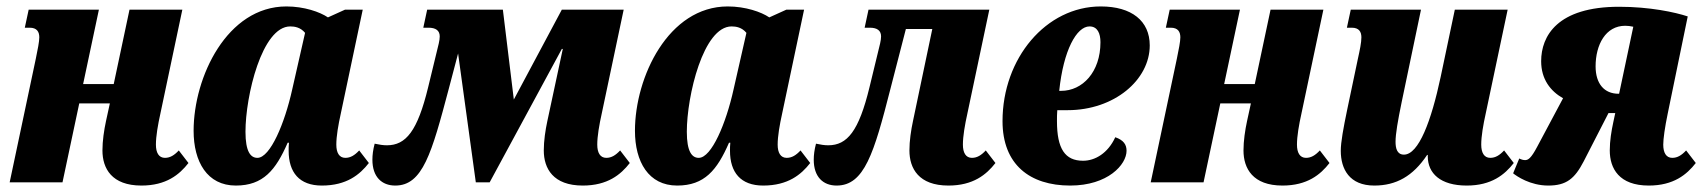

<svg xmlns="http://www.w3.org/2000/svg" viewBox="-20 -566 5291 596"><path d="M419 10C496 10 537 -24 565 -60L535 -99C521 -84 508 -76 492 -76C473 -76 464 -92 464 -117C464 -143 470 -178 478 -214L546 -536H382L333 -305H238L287 -536H69L57 -480H72C95 -480 102 -467 102 -450C102 -437 97 -412 91 -383L10 0H174L226 -245H321L309 -190C303 -162 298 -129 298 -99C298 -43 327 10 419 10Z M712 10C797 10 836 -38 873 -123H877C876 -114 876 -106 876 -98C876 -31 909 10 979 10C1056 10 1097 -24 1125 -60L1095 -99C1081 -84 1068 -76 1052 -76C1033 -76 1024 -92 1024 -117C1024 -143 1030 -178 1038 -214L1106 -536H1051L998 -512C973 -529 924 -546 869 -546C685 -546 581 -327 581 -160C581 -64 623 10 712 10ZM779 -76C758 -76 742 -95 742 -157C742 -268 793 -484 881 -484C895 -484 913 -481 927 -464L887 -288C864 -184 819 -76 779 -76Z M1207 10C1292 10 1320 -90 1373 -290L1402 -400L1457 0H1500L1724 -414H1727L1679 -190C1673 -162 1668 -129 1668 -99C1668 -43 1697 10 1789 10C1866 10 1907 -24 1935 -60L1905 -99C1891 -84 1878 -76 1862 -76C1843 -76 1834 -92 1834 -117C1834 -143 1840 -178 1848 -214L1916 -536H1724L1575 -257L1541 -536H1306L1294 -480H1310C1333 -480 1345 -471 1345 -453C1345 -447 1344 -440 1342 -431L1309 -295C1276 -159 1240 -115 1181 -115C1169 -115 1157 -117 1143 -120C1138 -101 1136 -85 1136 -70C1136 -17 1165 10 1207 10Z M2082 10C2167 10 2206 -38 2243 -123H2247C2246 -114 2246 -106 2246 -98C2246 -31 2279 10 2349 10C2426 10 2467 -24 2495 -60L2465 -99C2451 -84 2438 -76 2422 -76C2403 -76 2394 -92 2394 -117C2394 -143 2400 -178 2408 -214L2476 -536H2421L2368 -512C2343 -529 2294 -546 2239 -546C2055 -546 1951 -327 1951 -160C1951 -64 1993 10 2082 10ZM2149 -76C2128 -76 2112 -95 2112 -157C2112 -268 2163 -484 2251 -484C2265 -484 2283 -481 2297 -464L2257 -288C2234 -184 2189 -76 2149 -76Z M2577 10C2663 10 2693 -90 2744 -290L2792 -476H2874L2814 -190C2808 -162 2803 -129 2803 -99C2803 -43 2832 10 2924 10C3001 10 3042 -24 3070 -60L3040 -99C3026 -84 3013 -76 2997 -76C2978 -76 2969 -92 2969 -117C2969 -143 2975 -178 2983 -214L3051 -536H2676L2664 -480H2680C2703 -480 2715 -471 2715 -453C2715 -447 2714 -440 2712 -431L2679 -295C2646 -159 2610 -115 2551 -115C2539 -115 2527 -117 2513 -120C2508 -101 2506 -85 2506 -70C2506 -17 2535 10 2577 10Z M3302 10C3419 10 3477 -55 3477 -98C3477 -117 3468 -131 3442 -140C3419 -90 3379 -67 3342 -67C3286 -67 3261 -104 3261 -190C3261 -202 3261 -212 3262 -224H3294C3439 -224 3549 -318 3549 -425C3549 -501 3493 -546 3397 -546C3227 -546 3092 -385 3092 -190C3092 -55 3177 10 3302 10ZM3268 -284C3281 -410 3322 -484 3362 -484C3387 -484 3396 -462 3396 -435C3396 -342 3340 -284 3274 -284Z M3961 10C4038 10 4079 -24 4107 -60L4077 -99C4063 -84 4050 -76 4034 -76C4015 -76 4006 -92 4006 -117C4006 -143 4012 -178 4020 -214L4088 -536H3924L3875 -305H3780L3829 -536H3611L3599 -480H3614C3637 -480 3644 -467 3644 -450C3644 -437 3639 -412 3633 -383L3552 0H3716L3768 -245H3863L3851 -190C3845 -162 3840 -129 3840 -99C3840 -43 3869 10 3961 10Z M4246 10C4314 10 4366 -19 4410 -85H4412V-81C4412 -28 4451 10 4533 10C4610 10 4651 -24 4679 -60L4649 -99C4635 -84 4622 -76 4606 -76C4587 -76 4578 -92 4578 -117C4578 -143 4584 -178 4592 -214L4660 -536H4496L4452 -327C4423 -191 4384 -86 4338 -86C4316 -86 4312 -107 4312 -126C4312 -150 4319 -191 4331 -249L4391 -536H4173L4161 -480H4176C4199 -480 4206 -467 4206 -450C4206 -434 4201 -410 4195 -383L4162 -226C4150 -168 4142 -125 4142 -98C4142 -41 4169 10 4246 10Z M4786 10C4842 10 4868 -11 4896 -65L4973 -215H4994L4988 -187C4982 -159 4977 -129 4977 -99C4977 -43 5006 10 5098 10C5175 10 5216 -24 5244 -60L5214 -99C5200 -84 5187 -76 5171 -76C5152 -76 5143 -92 5143 -117C5143 -135 5148 -171 5157 -214L5219 -515C5180 -528 5101 -545 5006 -545C4814 -545 4764 -454 4764 -376C4764 -320 4793 -283 4832 -261L4752 -111C4732 -73 4723 -69 4714 -69C4708 -69 4702 -71 4696 -74L4677 -28C4688 -19 4730 10 4786 10ZM5004 -275C4960 -275 4933 -306 4933 -360C4933 -427 4964 -486 5025 -486C5033 -486 5041 -485 5050 -483L5006 -275Z"/></svg>

Font: Noto Serif ExtraCondensed Black
Style: Italic
Weight: 900
Width: 2
Italic angle: -12°
Designer: Monotype Design Team
Foundry: Monotype Imaging Inc.
Version: Version 2.014